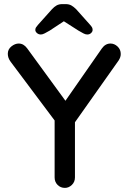

<svg xmlns="http://www.w3.org/2000/svg" viewBox="-20 -915 624 935"><path d="M518 -703Q537 -703 552.5 -688.5Q568 -674 568 -652Q568 -644 565.5 -636.5Q563 -629 558 -621L329 -297L345 -356V-51Q345 -29 330 -14.5Q315 0 296 0Q275 0 260.5 -14.5Q246 -29 246 -51V-348L253 -319L32 -614Q24 -625 21 -634.5Q18 -644 18 -653Q18 -675 35.5 -689Q53 -703 71 -703Q95 -703 112 -680L312 -406L288 -409L476 -679Q493 -703 518 -703ZM307 -822 222 -766Q208 -758 197.5 -752.5Q187 -747 179 -747Q168 -747 160 -754Q152 -761 152 -769Q152 -776 155 -781Q158 -786 165 -794L233 -870Q244 -882 255.5 -888.5Q267 -895 284 -895H299Q316 -895 327.5 -888.5Q339 -882 351 -870L418 -795Q426 -786 428.5 -781Q431 -776 431 -769Q431 -761 423.5 -754Q416 -747 405 -747Q396 -747 386 -752.5Q376 -758 362 -766L276 -821Z"/></svg>

Font: Quicksand Light SemiBold
Style: Regular
Weight: 600
Version: Version 3.006